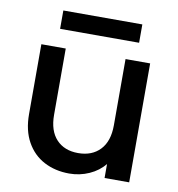

<svg xmlns="http://www.w3.org/2000/svg" viewBox="-81 -794 812 876"><g transform="rotate(10 324.5 -356.0)"><path d="M574 -551V0H460V-65Q433 -31 389.5 -11.5Q346 8 297 8Q232 8 180.5 -19Q129 -46 99.5 -99Q70 -152 70 -227V-551H183V-244Q183 -170 220 -130.5Q257 -91 321 -91Q385 -91 422.5 -130.5Q460 -170 460 -244V-551ZM508 -720V-635H142V-720Z"/></g></svg>

Font: Poppins Cyr Med
Style: Regular
Weight: 500
Designer: Ninad Kale (Devanagari), Jonny Pinhorn (Latin)
Foundry: Indian Type Foundry
Version: 4.004